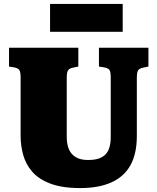

<svg xmlns="http://www.w3.org/2000/svg" viewBox="-20 -944 802 978"><path d="M389 14Q296 14 236 -9Q176 -32 143.5 -70Q111 -108 98 -155.5Q85 -203 85 -252V-549Q85 -576 79 -586.5Q73 -597 51 -601L26 -605V-701H379V-605L350 -599Q332 -595 326 -584.5Q320 -574 320 -550V-245Q320 -211 330.5 -185Q341 -159 365 -144Q389 -129 429 -129Q476 -129 501 -144.5Q526 -160 535 -186Q544 -212 544 -243V-549Q544 -577 538 -587Q532 -597 509 -601L484 -605V-701H736V-605L708 -599Q689 -595 683 -585Q677 -575 677 -546V-251Q677 -161 644.5 -102.5Q612 -44 547.5 -15Q483 14 389 14ZM235 -782V-924H605V-782Z"/></svg>

Font: Literata Black
Style: Regular
Weight: 900
Designer: Latin by Veronika Burian and Jose Scaglione. Greek by Irene Vlachou. Cyrillic by Vera Evstafieva.
Foundry: TypeTogether
Version: Version 3.103;gftools[0.9.29]